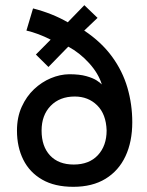

<svg xmlns="http://www.w3.org/2000/svg" viewBox="-20 -709 567 741"><path d="M263 12Q191 12 142.8 -15.8Q94.5 -43.5 70 -92.5Q45.5 -141.5 45.5 -205Q45.5 -256.5 63.8 -296.8Q82 -337 111.5 -364.8Q141 -392.5 176.2 -407.2Q211.5 -422 247 -422.5Q287 -422.5 312.8 -415.2Q338.5 -408 352.8 -398.8Q367 -389.5 373 -383Q360 -425.5 323.8 -465.5Q287.5 -505.5 243.5 -529L167 -450.5L118.5 -498.5L175.5 -556Q127.5 -580.5 82 -591L107.5 -676.5Q183 -657 241.5 -623L305.5 -689L356.5 -640L305 -591Q371 -547 412 -491Q453 -435 471.8 -370.5Q490.5 -306 490.5 -237.5Q490.5 -162 464.2 -106Q438 -50 387.2 -19Q336.5 12 263 12ZM264.5 -74Q324 -74 357.8 -110.2Q391.5 -146.5 391.5 -205.5Q389.5 -268.5 355 -302.5Q320.5 -336.5 268.5 -336.5Q210.5 -336.5 175.5 -300.5Q140.5 -264.5 140.5 -205Q140.5 -144 173.2 -109Q206 -74 264.5 -74Z"/></svg>

Font: Lucymar Sans Medium
Style: Regular
Weight: 500
Foundry: The League of Moveable Type (original font) / Main changes by Cristiano Sobral with portions from Mirco Monsees
Version: Version 2.001;August 30, 2020;FontCreator 13.0.0.2681 64-bit